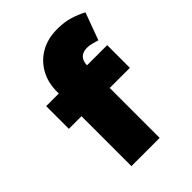

<svg xmlns="http://www.w3.org/2000/svg" viewBox="-214 -851 957 957"><g transform="rotate(-45 264.0 -372.5)"><path d="M142 0V-525Q142 -589 169.5 -638.5Q197 -688 246.5 -716.5Q296 -745 364 -745Q414 -745 452.5 -733Q491 -721 522 -704L469 -560Q455 -564 437.5 -569Q420 -574 403 -574Q382 -574 368.5 -566.5Q355 -559 348 -545Q341 -531 341 -511V0H242Q206 0 181 0Q156 0 142 0ZM53 -352V-512H483V-352Z"/></g></svg>

Font: Lexend Exa Black
Style: Regular
Weight: 900
Designer: Bonnie Shaver-Troup, Thomas Jockin
Foundry: Lexend
Version: Version 1.007